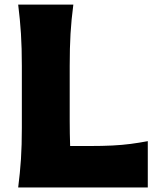

<svg xmlns="http://www.w3.org/2000/svg" viewBox="-20 -830 705 850"><path d="M60.5 0Q68.8 -64.9 72.8 -125.7Q76.7 -186.5 76.7 -263.2V-538.6Q76.7 -617.7 72.8 -680.4Q68.8 -743.2 60.5 -809.6H304.7Q295.9 -743.2 292.2 -680.4Q288.6 -617.7 288.6 -538.6V-296.9Q288.6 -266.1 289.1 -238.5Q289.6 -210.9 290.5 -183.6H377Q434.1 -183.6 477.5 -185.8Q521 -188 558.3 -192.9Q595.7 -197.8 634.3 -205.1V0Z"/></svg>

Font: Pinar-DS3-FD ExtraBold
Style: Regular
Weight: 800
Designer: Amin Abedi
Version: Version 3.000